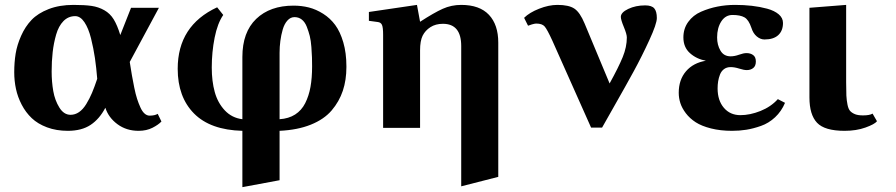

<svg xmlns="http://www.w3.org/2000/svg" viewBox="-20 -522 3660 784"><path d="M377 -200.2Q373.5 -244.6 367.7 -284.7Q361.8 -324.7 351.6 -365.7Q341.3 -406.7 324.7 -431.4Q308.1 -456.1 287.1 -456.1Q258.8 -456.1 239 -435.8Q219.2 -415.5 209.2 -380.6Q199.2 -345.7 195.1 -309.1Q190.9 -272.5 190.9 -230Q190.9 -188 197.5 -150.1Q204.1 -112.3 222.4 -82.8Q240.7 -53.2 268.1 -53.2Q286.6 -53.2 302.7 -64.2Q318.8 -75.2 332.3 -97.2Q345.7 -119.1 355.7 -142.8Q365.7 -166.5 377 -200.2ZM410.2 -82Q386.2 -36.1 349.9 -12Q313.5 12.2 256.8 12.2Q210 12.2 172.1 -2Q134.3 -16.1 109.6 -39.6Q85 -63 68.6 -94.5Q52.2 -126 45.2 -158.9Q38.1 -191.9 38.1 -227.1Q38.1 -267.1 43.9 -303Q49.8 -338.9 66.4 -376.2Q83 -413.6 108.9 -440.7Q134.8 -467.8 178.7 -484.9Q222.7 -502 279.8 -502Q326.2 -502 354.2 -497.8Q382.3 -493.7 406 -480.2Q429.7 -466.8 444.3 -442.9Q459 -418.9 471.2 -378.9L515.1 -490.2H628.9L509.8 -269Q514.6 -237.3 518.6 -214.8Q522.5 -192.4 528.1 -164.8Q533.7 -137.2 539.8 -118.4Q545.9 -99.6 553.5 -83Q561 -66.4 570.6 -58.1Q580.1 -49.8 590.8 -49.8Q611.8 -49.8 624 -57.1L639.2 -25.9Q627 -12.7 602.5 -0.2Q578.1 12.2 545.9 12.2Q496.1 12.2 459.5 -14.9Q422.9 -42 410.2 -82Z M1254.4 -251Q1254.4 -272.5 1253.9 -287.6Q1253.4 -302.7 1251.5 -329.6Q1249.5 -356.4 1244.9 -375Q1240.2 -393.6 1232.7 -412.8Q1225.1 -432.1 1212.4 -442.1Q1199.7 -452.1 1182.6 -452.1Q1166 -452.1 1153.6 -438.2Q1141.1 -424.3 1134.5 -401.6Q1127.9 -378.9 1124.8 -355Q1121.6 -331.1 1121.6 -306.2V-35.2Q1158.7 -37.6 1185.1 -54.4Q1211.4 -71.3 1226.3 -100.8Q1241.2 -130.4 1247.8 -167Q1254.4 -203.6 1254.4 -251ZM891.6 -460.9Q868.2 -427.2 856.4 -368.2Q844.7 -309.1 844.7 -246.1Q844.7 -190.4 856.9 -146.2Q869.1 -102.1 897.9 -71.3Q926.8 -40.5 969.7 -35.2V-289.1Q969.7 -390.6 1026.1 -444.8Q1082.5 -499 1178.7 -499Q1211.4 -499 1241.2 -491.5Q1271 -483.9 1299.6 -465.8Q1328.1 -447.8 1348.6 -420.2Q1369.1 -392.6 1381.8 -349.1Q1394.5 -305.7 1394.5 -251V-248Q1394.5 -195.3 1379.9 -151.4Q1365.2 -107.4 1334.2 -71Q1303.2 -34.7 1249 -12.9Q1194.8 8.8 1121.6 12.2V213.9L969.7 242.2V12.2Q838.9 8.8 772.2 -58.6Q705.6 -126 705.6 -241.2Q705.6 -417.5 866.7 -492.2Z M1863.3 238.8V-334Q1863.3 -424.8 1788.6 -424.8Q1758.8 -424.8 1737.5 -411.1Q1716.3 -397.5 1705.6 -376Q1695.3 -354.5 1695.3 -316.9V0H1544.4V-379.9Q1544.4 -409.7 1539.8 -420.2Q1535.2 -430.7 1522.5 -432.1L1486.3 -437V-473.1L1682.6 -502L1695.3 -433.1Q1752.4 -470.2 1787.8 -486.1Q1823.2 -502 1863.3 -502Q1938.5 -502 1976.6 -461.4Q2014.6 -420.9 2014.6 -348.1V200.2Z M2662.1 -448.2Q2662.1 -424.8 2631.3 -357.9Q2600.6 -291 2567.6 -230.7Q2534.7 -170.4 2489.5 -91.1Q2444.3 -11.7 2438.5 -1H2393.6L2235.4 -356Q2214.4 -401.9 2204.1 -413.8Q2193.8 -425.8 2169.4 -425.8Q2164.1 -425.8 2152.1 -422.4Q2140.1 -418.9 2136.2 -417L2120.1 -449.2Q2141.6 -470.7 2181.2 -486.3Q2220.7 -502 2256.3 -502Q2302.7 -502 2325.4 -486.8Q2348.1 -471.7 2367.2 -425.8L2469.2 -181.2Q2505.9 -247.6 2522.7 -288.8Q2539.6 -330.1 2539.6 -369.1Q2539.6 -382.3 2527.3 -411.9Q2515.1 -441.4 2515.1 -453.1Q2515.1 -471.2 2545.4 -485.6Q2575.7 -500 2614.3 -500Q2641.1 -500 2651.6 -487.8Q2662.1 -475.6 2662.1 -448.2Z M2971.2 -460.9Q2942.4 -460.9 2925.3 -434.6Q2908.2 -408.2 2908.2 -369.1Q2908.2 -338.4 2921.9 -315.2Q2935.5 -292 2963.4 -292Q2979.5 -292 2997.8 -298.6Q3016.1 -305.2 3028.3 -305.2Q3044.4 -305.2 3055.4 -297.1Q3066.4 -289.1 3066.4 -271Q3066.4 -252.9 3055.9 -244.4Q3045.4 -235.8 3029.3 -235.8Q3017.6 -235.8 2998.5 -241.9Q2979.5 -248 2963.4 -248Q2947.3 -248 2936.3 -239.7Q2925.3 -231.4 2919.9 -217.5Q2914.6 -203.6 2912.4 -189.9Q2910.2 -176.3 2910.2 -161.1Q2910.2 -111.8 2935.8 -81.8Q2961.4 -51.8 3003.4 -51.8Q3042.5 -51.8 3085.2 -68.8Q3127.9 -85.9 3156.2 -117.2L3185.5 -102.1Q3170.9 -67.4 3145 -43.2Q3119.1 -19 3087.2 -7.8Q3055.2 3.4 3027.3 7.8Q2999.5 12.2 2969.2 12.2Q2921.4 12.2 2883.1 2.4Q2844.7 -7.3 2820.6 -22.9Q2796.4 -38.6 2780.5 -59.6Q2764.6 -80.6 2758.1 -101.1Q2751.5 -121.6 2751.5 -143.1Q2751.5 -196.3 2781.2 -231Q2811 -265.6 2862.3 -273.9Q2823.7 -281.2 2797.1 -305.2Q2770.5 -329.1 2770.5 -369.1Q2770.5 -405.3 2790.3 -432.6Q2810.1 -460 2842.5 -474.1Q2875 -488.3 2909.7 -495.1Q2944.3 -502 2981.4 -502Q3017.6 -502 3050 -498.3Q3082.5 -494.6 3112.3 -486.6Q3142.1 -478.5 3159.7 -463.6Q3177.2 -448.7 3177.2 -428.2Q3177.2 -396.5 3158 -378.7Q3138.7 -360.8 3101.6 -360.8Q3085 -360.8 3070.1 -373.3Q3055.2 -385.7 3048.3 -408.2Q3037.1 -441.4 3019.8 -451.2Q3002.4 -460.9 2971.2 -460.9Z M3285.2 -124V-490.2L3435.1 -502V-186Q3435.1 -151.4 3436 -131.8Q3437 -112.3 3440.7 -94.2Q3444.3 -76.2 3452.1 -68.1Q3460 -60.1 3472.2 -55.4Q3484.4 -50.8 3503.9 -50.8Q3531.2 -50.8 3543 -58.1L3561 -26.9Q3551.3 -14.6 3513.9 -1.2Q3476.6 12.2 3428.7 12.2Q3347.2 12.2 3316.2 -20.8Q3285.2 -53.7 3285.2 -124Z"/></svg>

Font: Linguistics Pro
Style: Bold
Weight: 700
Designer: Stefan Peev, Context Ltd
Foundry: Stefan Peev, Context Ltd
Version: Version 001.000